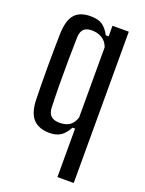

<svg xmlns="http://www.w3.org/2000/svg" viewBox="-151 -681 720 954"><g transform="rotate(20 209.0 -204.0)"><path d="M276.6 200V-56.3H263.2Q244.2 -21.3 221.3 -6.9Q198.3 7.6 164.1 7.6Q108.7 7.6 78.7 -22.7Q48.8 -53 45.8 -122Q44.7 -156.9 44.2 -203.9Q43.7 -250.9 43.7 -301.4Q43.7 -351.9 44.3 -398.2Q44.8 -444.5 45.8 -478Q48.8 -547.5 76.3 -577.6Q103.9 -607.6 159.6 -607.6Q200.2 -607.6 222.4 -591.9Q244.6 -576.2 261.4 -544.1H276.6V-600H362.8V200ZM193.1 -56.9Q225.2 -56.9 245.2 -69.7Q265.2 -82.4 276.6 -114.2V-486.2Q265.9 -516.1 242.2 -529.8Q218.5 -543.5 188.8 -543.5Q160.5 -543.5 146.3 -529.8Q132.2 -516.1 131.1 -483.6Q129.8 -426.8 129.1 -363.7Q128.4 -300.6 129 -237.2Q129.6 -173.8 131.7 -116Q132.8 -84.6 148.3 -70.8Q163.9 -56.9 193.1 -56.9Z"/></g></svg>

Font: Big Shoulders Text SC Thin
Style: Regular
Weight: 100
Designer: Patric King
Foundry: XO Type Co
Version: Version 2.002